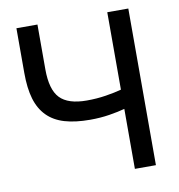

<svg xmlns="http://www.w3.org/2000/svg" viewBox="-79 -773 788 845"><g transform="rotate(-10 315.0 -350.0)"><path d="M456 -268Q427 -260 386.5 -253.5Q346 -247 300 -247Q234 -247 186.5 -261Q139 -275 108.5 -306Q78 -337 64 -384.5Q50 -432 50 -500V-700H144V-500Q144 -409 180.5 -371Q217 -333 300 -333Q345 -333 386 -339.5Q427 -346 456 -354V-700H550V0H456Z"/></g></svg>

Font: PT Root UI Web Medium
Style: Regular
Weight: 500
Designer: Vitaly Kuzmin
Foundry: ParaType Ltd.
Version: Version 1.001W